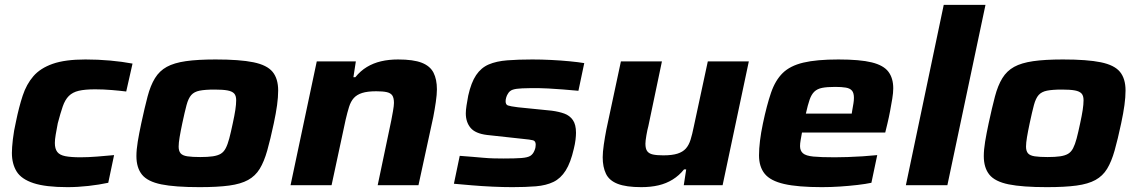

<svg xmlns="http://www.w3.org/2000/svg" viewBox="-20 -763 4685 791"><path d="M258 8Q168 8 118 -8.5Q68 -25 48.5 -56.5Q29 -88 29 -133Q29 -154 33 -189Q37 -224 46 -263Q58 -322 73.5 -369Q89 -416 117.5 -449Q146 -482 197 -500Q248 -518 332 -518Q384 -518 434 -513.5Q484 -509 526 -501L500 -386Q477 -389 441.5 -392Q406 -395 372 -395Q330 -395 304.5 -389Q279 -383 263.5 -367.5Q248 -352 238.5 -324.5Q229 -297 218 -255Q213 -229 209.5 -208.5Q206 -188 206 -174Q206 -150 216 -137Q226 -124 249.5 -119.5Q273 -115 312 -115Q342 -115 380.5 -118Q419 -121 450 -124L426 -10Q389 -2 344.5 3Q300 8 258 8Z M802 8Q701 8 644.5 -3.5Q588 -15 565 -43.5Q542 -72 542 -120Q542 -146 547.5 -179.5Q553 -213 562 -255Q576 -320 588 -365.5Q600 -411 618.5 -441Q637 -471 667 -487.5Q697 -504 745.5 -511Q794 -518 868 -518Q968 -518 1024 -506.5Q1080 -495 1103 -467Q1126 -439 1126 -390Q1126 -363 1121.5 -330Q1117 -297 1108 -255Q1094 -189 1081 -143Q1068 -97 1050 -67.5Q1032 -38 1002 -21.5Q972 -5 924 1.5Q876 8 802 8ZM805 -116Q836 -116 856.5 -119Q877 -122 889.5 -129.5Q902 -137 910 -152.5Q918 -168 924.5 -192.5Q931 -217 939 -255Q946 -287 949.5 -310Q953 -333 953 -350Q953 -369 944.5 -378Q936 -387 917 -390.5Q898 -394 864 -394Q825 -394 802.5 -389.5Q780 -385 768 -371.5Q756 -358 748.5 -330Q741 -302 731 -255Q724 -222 720 -198Q716 -174 716 -159Q716 -141 724 -131.5Q732 -122 752 -119Q772 -116 805 -116Z M1177 0 1285 -510H1446L1436 -445H1444Q1465 -471 1491.5 -487Q1518 -503 1550 -510.5Q1582 -518 1620 -518Q1683 -518 1717.5 -504.5Q1752 -491 1766 -463.5Q1780 -436 1780 -395Q1780 -374 1775.5 -343Q1771 -312 1765 -281L1704 0H1536L1592 -267Q1595 -282 1599 -305Q1603 -328 1603 -339Q1603 -360 1596 -370Q1589 -380 1573 -383.5Q1557 -387 1530 -387Q1494 -387 1472 -380Q1450 -373 1437.5 -359Q1425 -345 1418 -322.5Q1411 -300 1404 -270L1346 0Z M2091 8Q2053 8 2009.5 6Q1966 4 1924.5 0.5Q1883 -3 1850 -6L1874 -121Q1901 -119 1925 -117Q1949 -115 1971.5 -113Q1994 -111 2015 -110.5Q2036 -110 2055 -110Q2102 -110 2128 -112Q2154 -114 2165 -121Q2176 -128 2182 -143Q2185 -150 2186 -156Q2187 -162 2187 -167Q2187 -182 2176 -185Q2165 -188 2133 -191L1986 -207Q1938 -213 1918.5 -236.5Q1899 -260 1899 -296Q1899 -309 1902 -328.5Q1905 -348 1909 -369Q1921 -423 1941.5 -453.5Q1962 -484 1993.5 -497.5Q2025 -511 2070 -514.5Q2115 -518 2173 -518Q2210 -518 2250.5 -516Q2291 -514 2327 -510.5Q2363 -507 2387 -503L2363 -389Q2331 -392 2298.5 -394.5Q2266 -397 2239 -398.5Q2212 -400 2197 -400Q2156 -400 2131 -399Q2106 -398 2092.5 -393.5Q2079 -389 2072 -376Q2068 -370 2065.5 -361.5Q2063 -353 2063 -346Q2063 -332 2072.5 -328.5Q2082 -325 2114 -321L2253 -307Q2283 -303 2305 -295Q2327 -287 2340 -268.5Q2353 -250 2353 -216Q2353 -204 2351 -187Q2349 -170 2344 -150Q2331 -93 2310.5 -60.5Q2290 -28 2260 -13.5Q2230 1 2188 4.5Q2146 8 2091 8Z M2622 8Q2560 8 2525 -5.5Q2490 -19 2476.5 -47Q2463 -75 2463 -115Q2463 -136 2467.5 -167Q2472 -198 2478 -229L2538 -510H2707L2651 -243Q2647 -229 2643 -205.5Q2639 -182 2639 -171Q2639 -150 2646.5 -140Q2654 -130 2670 -126.5Q2686 -123 2713 -123Q2749 -123 2771 -130Q2793 -137 2805.5 -151Q2818 -165 2825 -187.5Q2832 -210 2838 -240L2896 -510H3065L2957 0H2797L2807 -65H2798Q2778 -40 2751.5 -23.5Q2725 -7 2693 0.5Q2661 8 2622 8Z M3366 8Q3267 8 3210.5 -5Q3154 -18 3130.5 -47Q3107 -76 3107 -123Q3107 -150 3111 -183Q3115 -216 3123 -254Q3139 -330 3156.5 -381Q3174 -432 3204.5 -462Q3235 -492 3289.5 -505Q3344 -518 3434 -518Q3523 -518 3571.5 -506Q3620 -494 3640 -467.5Q3660 -441 3660 -399Q3660 -381 3656 -356.5Q3652 -332 3647 -305.5Q3642 -279 3636 -254L3627 -217H3284Q3281 -200 3278.5 -186Q3276 -172 3276 -161Q3276 -142 3288 -131.5Q3300 -121 3331 -118Q3362 -115 3419 -115Q3442 -115 3472 -116Q3502 -117 3533.5 -119Q3565 -121 3594 -124L3570 -10Q3547 -5 3512.5 -1Q3478 3 3440.5 5.5Q3403 8 3366 8ZM3300 -295H3489L3491 -308Q3494 -325 3496 -337Q3498 -349 3498 -360Q3498 -380 3490 -389.5Q3482 -399 3465 -402Q3448 -405 3421 -405Q3387 -405 3367 -401Q3347 -397 3335 -385.5Q3323 -374 3315.5 -352.5Q3308 -331 3300 -295Z M3712 0 3868 -743H4040L3883 0Z M4293 8Q4192 8 4135.5 -3.5Q4079 -15 4056 -43.5Q4033 -72 4033 -120Q4033 -146 4038.5 -179.5Q4044 -213 4053 -255Q4067 -320 4079 -365.5Q4091 -411 4109.5 -441Q4128 -471 4158 -487.5Q4188 -504 4236.5 -511Q4285 -518 4359 -518Q4459 -518 4515 -506.5Q4571 -495 4594 -467Q4617 -439 4617 -390Q4617 -363 4612.5 -330Q4608 -297 4599 -255Q4585 -189 4572 -143Q4559 -97 4541 -67.5Q4523 -38 4493 -21.5Q4463 -5 4415 1.5Q4367 8 4293 8ZM4296 -116Q4327 -116 4347.5 -119Q4368 -122 4380.5 -129.5Q4393 -137 4401 -152.5Q4409 -168 4415.5 -192.5Q4422 -217 4430 -255Q4437 -287 4440.5 -310Q4444 -333 4444 -350Q4444 -369 4435.5 -378Q4427 -387 4408 -390.5Q4389 -394 4355 -394Q4316 -394 4293.5 -389.5Q4271 -385 4259 -371.5Q4247 -358 4239.5 -330Q4232 -302 4222 -255Q4215 -222 4211 -198Q4207 -174 4207 -159Q4207 -141 4215 -131.5Q4223 -122 4243 -119Q4263 -116 4296 -116Z"/></svg>

Font: Saira Thin Expanded
Style: Bold Italic
Weight: 700
Width: 7
Italic angle: -12°
Version: Version 1.101